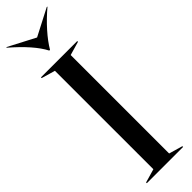

<svg xmlns="http://www.w3.org/2000/svg" viewBox="-315 -921 913 913"><g transform="rotate(-45 141.0 -464.5)"><path d="M19 -5 88 -25V-687L19 -707V-712H263V-707L194 -687V-25L263 -5V0H19ZM137 -774Q102 -842 2 -928L6 -929L140 -859L275 -929L279 -928Q235 -891 199 -850.5Q163 -810 142 -774Z"/></g></svg>

Font: Nyght Serif
Style: Regular
Weight: 400
Designer: Maksym Kobuzan
Version: Version 0.410